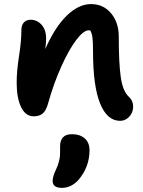

<svg xmlns="http://www.w3.org/2000/svg" viewBox="-20 -553 697 933"><path d="M564 34.2Q500.5 34.2 466.3 -50.5Q432.1 -135.3 432.1 -301.8Q432.1 -346.7 429.4 -368.9Q426.8 -391.1 418.9 -404.8Q416 -405.8 411.1 -405.8Q386.2 -405.8 350.6 -358.9Q314.9 -312 278.1 -230.2Q241.2 -148.4 214.8 -54.2Q205.1 -17.6 189 -2.7Q172.9 12.2 144 12.2Q104 12.2 82.5 -32.5Q61 -77.1 61 -150.9Q61 -208 72.5 -280.8Q84 -353.5 84 -409.2Q84 -430.2 95.9 -443.6Q107.9 -457 128.9 -457Q160.2 -457 182.1 -432.6Q204.1 -408.2 204.1 -365.2Q204.1 -347.2 200.2 -314.9Q247.1 -421.9 304.9 -477.5Q362.8 -533.2 421.9 -533.2Q482.4 -533.2 519.8 -488.3Q557.1 -443.4 557.1 -375Q557.1 -244.1 567.1 -176.3Q577.1 -108.4 606.9 -82Q627 -63.5 627 -35.2Q627 -6.3 608.2 13.9Q589.4 34.2 564 34.2ZM235.8 326.2Q235.8 305.2 252 271Q256.8 260.7 260.3 251.7Q263.7 242.7 265.9 232.9Q268.1 223.1 269.5 217.5Q271 211.9 271.5 201.4Q272 190.9 272 187.7Q272 184.6 272 172.6Q272 160.6 272 159.2Q272 99.1 329.1 99.1Q368.7 99.1 391.8 119.6Q415 140.1 415 176.8Q415 258.8 360.8 321.8Q325.7 359.9 280.8 359.9Q235.8 359.9 235.8 326.2Z"/></svg>

Font: Shantell Sans Irregular
Style: Regular
Weight: 600
Designer: Stephen Nixon, Anya Danilova, Shantell Martin
Foundry: Arrow Type
Version: Version 1.006;[9816181b4]